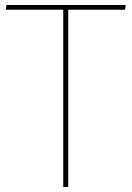

<svg xmlns="http://www.w3.org/2000/svg" viewBox="-20 -748 526 768"><path d="M233 -709H3L6 -728H483L480 -709H253V0H233Z"/></svg>

Font: Murecho Thin
Style: Regular
Weight: 100
Designer: Neil Summerour
Foundry: Positype
Version: Version 1.010